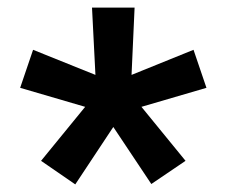

<svg xmlns="http://www.w3.org/2000/svg" viewBox="-20 -767 596 505"><path d="M178 -282 88 -344 204 -486 33 -536 67 -636 231 -570 222 -747H334L326 -570L489 -636L523 -536L352 -486L468 -344L378 -283L278 -433Z"/></svg>

Font: IBM Plex Sans KR SmBld
Style: Regular
Weight: 600
Designer: Mike Abbink; Paul van der Laan; Pieter van Rosmalen; Wujin Sim; Chorong Kim; Dohee Lee;
Foundry: Sandoll Inc.
Version: Version 1.002